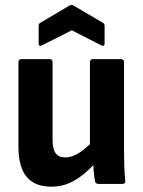

<svg xmlns="http://www.w3.org/2000/svg" viewBox="-20 -728 565 760"><path d="M183 11Q118 11 85.5 -28Q53 -67 53 -148V-482Q53 -494 65 -494H176Q188 -494 188 -482V-175Q188 -139 200 -122Q212 -105 238 -105Q267 -105 295 -124Q323 -143 353 -174L363 -89Q339 -62 311.5 -39Q284 -16 252.5 -2.5Q221 11 183 11ZM370 0Q359 0 356 -10Q353 -28 351 -49.5Q349 -71 348 -91L336 -141V-482Q336 -494 348 -494H458Q471 -494 471 -482V-127Q471 -96 472 -68Q473 -40 476 -14Q478 0 464 0ZM147 -549Q133 -542 133 -556V-625Q133 -635 140 -638L255 -706Q264 -711 271 -706L387 -638Q394 -635 394 -625V-556Q394 -542 380 -549L264 -608Z"/></svg>

Font: Sofia Sans Semi Condensed ExtraBold
Style: Regular
Weight: 800
Designer: Botio Nikoltchev, Ani Petrova
Foundry: lettersoup
Version: Version 4.100